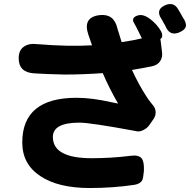

<svg xmlns="http://www.w3.org/2000/svg" viewBox="-20 -876 956 966"><path d="M431 70Q273 70 183 10Q92 -50 92 -159Q92 -384 365 -384Q442 -384 539 -362Q566 -356 574 -355Q531 -429 497 -508Q397 -501 308 -501H306Q207 -503 151 -507Q74 -512 74 -583Q74 -623 100 -641Q125 -659 167 -654Q325 -641 443 -648Q440 -658 434 -674Q430 -686 428 -692Q426 -698 425 -700Q394 -790 482 -800Q554 -808 571 -732Q578 -708 592 -664Q653 -673 694 -683Q691 -690 683 -705Q663 -746 653 -763Q647 -772 650.5 -781.5Q654 -791 667 -796L670 -797Q698 -809 737 -779Q770 -754 790 -719Q796 -709 796 -698Q797 -685 789 -682L787 -681L795 -616Q799 -589 786.5 -569.5Q774 -550 750 -544Q711 -535 644 -524Q678 -450 719 -387Q726 -376 741 -357Q747 -350 750 -346Q762 -332 763 -313Q764 -294 753 -278L733 -249Q721 -231 702 -222Q684 -213 671 -215Q668 -216 661 -217Q434 -259 380 -259Q246 -259 246 -187Q246 -80 441 -80Q540 -80 636 -92Q677 -98 693 -79Q706 -62 704 -16Q701 20 695 32Q685 49 656 54Q548 70 431 70ZM817 -735Q815 -740 810 -749.5Q805 -759 802 -763Q801 -766 797.5 -772Q794 -778 792 -781Q760 -829 814 -851Q853 -866 874 -833Q883 -819 899 -790Q905 -780 908 -775Q920 -752 913.5 -738Q907 -724 882 -713Q838 -695 817 -735Z"/></svg>

Font: GenSenRounded TW H
Style: Regular
Weight: 900
Version: Version 1.501;PS 1;hotconv 16.6.51;makeotf.lib2.5.65220